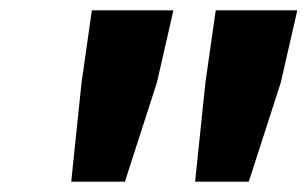

<svg xmlns="http://www.w3.org/2000/svg" viewBox="-20 -690 596 372"><path d="M118 -338 138 -530 158 -670H316L284 -530L222 -338ZM358 -338 378 -530 398 -670H556L524 -530L462 -338Z"/></svg>

Font: TypoPRO Source Sans Pro
Style: Italic
Weight: 900
Italic angle: -11°
Designer: Paul D. Hunt
Foundry: Adobe Systems Incorporated
Version: Version 1.075;PS 2.000;hotconv 1.0.86;makeotf.lib2.5.63406